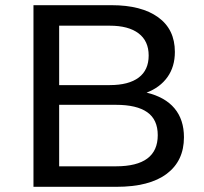

<svg xmlns="http://www.w3.org/2000/svg" viewBox="-20 -720 787 740"><path d="M652.5 -302.5C628.2 -331.5 592.3 -351.7 545 -363C579.7 -376.3 606.5 -396.3 625.5 -423C644.5 -449.7 654 -482 654 -520C654 -578 632.5 -622.5 589.5 -653.5C546.5 -684.5 486.7 -700 410 -700H109V0H429C513.7 0 578.2 -16.7 622.5 -50C666.8 -83.3 689 -130.3 689 -191C689 -236.3 676.8 -273.5 652.5 -302.5ZM208 -392V-621H403C451 -621 488 -611.2 514 -591.5C540 -571.8 553 -543.3 553 -506C553 -468.7 540.2 -440.3 514.5 -421C488.8 -401.7 451.7 -392 403 -392ZM588 -199C588 -119 534.3 -79 427 -79H208V-316H427C480.3 -316 520.5 -306.5 547.5 -287.5C574.5 -268.5 588 -239 588 -199Z"/></svg>

Font: Rookery
Style: Regular
Weight: 400
Designer: Ryan Kimball / Julieta Ulanovsky
Foundry: Motorola Mobility LLC.
Version: Version 1.0